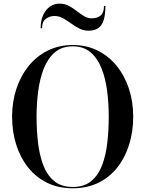

<svg xmlns="http://www.w3.org/2000/svg" viewBox="-20 -1002 781 1032"><path d="M371 10Q294 10 233.5 -19.5Q173 -49 131 -102Q89 -155 67 -224.8Q45 -294.5 45 -375Q45 -455.5 68.2 -525.2Q91.5 -595 134.5 -648Q177.5 -701 237.5 -730.5Q297.5 -760 371 -760Q444.5 -760 504.2 -730.5Q564 -701 607 -648Q650 -595 673 -525.2Q696 -455.5 696 -375Q696 -294.5 674.2 -224.8Q652.5 -155 610.8 -102Q569 -49 508.5 -19.5Q448 10 371 10ZM371 3Q432.5 3 470.8 -29Q509 -61 529.2 -115Q549.5 -169 557 -236.8Q564.5 -304.5 564.5 -375Q564.5 -446 555.8 -513.5Q547 -581 525.5 -635Q504 -689 466.5 -721Q429 -753 371 -753Q313 -753 275.2 -721Q237.5 -689 216 -635Q194.5 -581 185.5 -513.5Q176.5 -446 176.5 -375Q176.5 -304.5 184.2 -236.8Q192 -169 212.2 -115Q232.5 -61 271 -29Q309.5 3 371 3ZM456 -837Q429 -837 405.8 -849Q382.5 -861 361.2 -876.5Q340 -892 318.5 -904Q297 -916 273 -916Q247.5 -916 226.8 -901Q206 -886 206 -850H198.5Q198.5 -892.5 212.5 -922.2Q226.5 -952 249.5 -967.2Q272.5 -982.5 299 -982.5Q327.5 -982.5 350 -970.5Q372.5 -958.5 392.2 -943Q412 -927.5 431.2 -915.5Q450.5 -903.5 472 -903.5Q503 -903.5 521 -918.8Q539 -934 539 -970H546.5Q546.5 -922.5 537 -893.2Q527.5 -864 507.5 -850.5Q487.5 -837 456 -837Z"/></svg>

Font: BodoniModa_28ptMedium
Style: Regular
Weight: 500
Designer: Owen Earl
Foundry: indestructible type
Version: Version 2.004